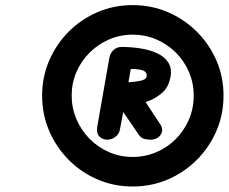

<svg xmlns="http://www.w3.org/2000/svg" viewBox="-20 -1148 874 734"><path d="M389.5 -614Q371.5 -614 359.8 -626.5Q348 -639 351.5 -662L398.5 -929.5Q402.5 -946.5 414.8 -957.5Q427 -968.5 445.5 -968.5Q481 -968.5 516.5 -963Q552 -957.5 580 -944.8Q608 -932 622.8 -910Q637.5 -888 632 -854.5Q624 -812 596.2 -789.8Q568.5 -767.5 536.5 -758L591.5 -674.5Q597 -667 599.2 -658Q601.5 -649 597.5 -639Q592 -626.5 580.5 -620.2Q569 -614 556 -614Q540 -614 529 -618Q518 -622 511.5 -631.5L451 -720L439 -655.5Q436.5 -637.5 422.5 -625.8Q408.5 -614 389.5 -614ZM141 -782.5Q141 -854 168 -916.5Q195 -979 242.5 -1026.8Q290 -1074.5 352.8 -1101.5Q415.5 -1128.5 487 -1128.5Q559 -1128.5 621.8 -1101.5Q684.5 -1074.5 732.5 -1026.8Q780.5 -979 807.5 -916.5Q834.5 -854 834.5 -782.5Q834.5 -710.5 807.5 -647.8Q780.5 -585 732.5 -537Q684.5 -489 621.8 -462Q559 -435 487 -435Q415.5 -435 352.8 -462Q290 -489 242.5 -537Q195 -585 168 -647.8Q141 -710.5 141 -782.5ZM254 -782.5Q254 -735.5 272 -693Q290 -650.5 321.8 -618Q353.5 -585.5 396 -566.8Q438.5 -548 487 -548Q535 -548 577.2 -566Q619.5 -584 651.8 -616.2Q684 -648.5 702.2 -691Q720.5 -733.5 720.5 -782.5Q720.5 -831 702.2 -873.2Q684 -915.5 651.8 -947.5Q619.5 -979.5 577.2 -997.5Q535 -1015.5 487 -1015.5Q439 -1015.5 397 -997.2Q355 -979 322.8 -947Q290.5 -915 272.2 -872.8Q254 -830.5 254 -782.5ZM471 -833.5Q492.5 -834.5 515 -838.8Q537.5 -843 540.5 -854.5Q543 -869.5 530.8 -876.8Q518.5 -884 480 -884.5Z"/></svg>

Font: Edu QLD Hand
Style: Regular
Weight: 400
Designer: Tina and Corey Anderson, Eben Sorkin
Foundry: Sorkin Type Co.
Version: Version 2.000